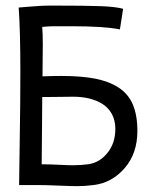

<svg xmlns="http://www.w3.org/2000/svg" viewBox="-20 -654 558 677"><path d="M414.1 -623 402.8 -550.3Q348.1 -561.5 230.5 -561.5Q230.5 -561.5 170.4 -561.5Q153.3 -561.5 128.9 -559.1Q130.9 -535.2 130.9 -496.6Q130.9 -480.5 130.4 -441.9Q129.9 -403.3 129.9 -384.8Q165 -386.2 195.8 -386.2Q267.1 -386.2 315.7 -376.7Q364.3 -367.2 398.4 -345Q432.6 -322.8 448.5 -285.2Q464.4 -247.6 464.4 -191.9Q464.4 -112.8 419.4 -61Q374.5 -9.3 310.1 -1.5Q279.8 2.4 252 2.4Q232.4 2.4 187 0.5Q141.6 -1.5 113.8 -1.5H47.4Q47.4 -35.2 49.6 -160.9Q51.8 -286.6 51.8 -401.9Q51.8 -544.9 45.9 -627.4Q54.2 -627.9 78.6 -630.1Q103 -632.3 121.3 -633.3Q139.6 -634.3 164.6 -634.3Q282.2 -634.3 334.7 -632.3Q387.2 -630.4 414.1 -623ZM238.3 -313Q227.5 -313 198.7 -312.5Q169.9 -312 150.4 -312H128.9Q128.4 -267.1 128.2 -211.2Q127.9 -155.3 127.4 -123Q127 -90.8 127 -74.7Q155.3 -74.7 187.5 -73Q219.7 -71.3 235.8 -71.3Q265.6 -71.3 289.6 -74.7Q330.1 -79.6 358.4 -114.3Q386.7 -148.9 386.7 -199.7Q386.7 -229.5 374.3 -252.2Q361.8 -274.9 340.6 -287.8Q319.3 -300.8 293.7 -306.9Q268.1 -313 238.3 -313Z"/></svg>

Font: FantasqueSansM Nerd Font
Style: Regular
Weight: 400
Monospace: yes
Designer: Jany Belluz
Version: Version 1.8.0 ; ttfautohint (v1.8.2);Nerd Fonts 3.4.0